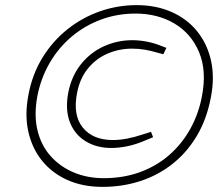

<svg xmlns="http://www.w3.org/2000/svg" viewBox="-20 -775 875 750"><path d="M381 -45Q303 -45 243 -72Q183 -99 144 -147.5Q105 -196 90.5 -261.5Q76 -327 91 -404Q106 -485 146 -550Q186 -615 244 -661Q302 -707 371 -731Q440 -755 514 -755Q589 -755 649.5 -728.5Q710 -702 749.5 -653.5Q789 -605 804 -539.5Q819 -474 804 -396Q788 -310 749 -244.5Q710 -179 653.5 -134.5Q597 -90 527.5 -67.5Q458 -45 381 -45ZM415 -197Q357 -197 314 -223.5Q271 -250 252.5 -299Q234 -348 247 -415Q260 -479 296.5 -524.5Q333 -570 385.5 -594Q438 -618 497 -618Q524 -618 553 -612.5Q582 -607 609 -596L630 -588L618 -563L596 -569Q569 -577 545 -581Q521 -585 496 -585Q445 -585 400 -565.5Q355 -546 323.5 -507.5Q292 -469 281 -412Q264 -325 303.5 -276.5Q343 -228 421 -228Q447 -228 476 -233.5Q505 -239 535 -249L570 -260L578 -239L549 -227Q512 -211 478.5 -204Q445 -197 415 -197ZM385 -79Q462 -79 526.5 -102.5Q591 -126 640.5 -169Q690 -212 723 -271Q756 -330 769 -400Q788 -499 757.5 -571.5Q727 -644 661.5 -683Q596 -722 509 -722Q438 -722 374.5 -698.5Q311 -675 260 -632Q209 -589 174.5 -530Q140 -471 126 -400Q112 -325 126.5 -265.5Q141 -206 178.5 -164.5Q216 -123 269 -101Q322 -79 385 -79Z"/></svg>

Font: REM Medium Thin
Style: Italic
Weight: 250
Italic angle: -11°
Version: Version 1.005;gftools[0.9.28]